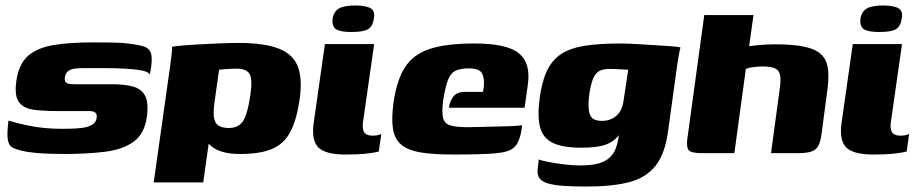

<svg xmlns="http://www.w3.org/2000/svg" viewBox="-20 -560 3371 702"><path d="M213 3Q187 3 159 2Q131 1 105.5 -1.5Q80 -4 58 -9Q38 -14 25 -21Q12 -28 8.5 -50Q5 -72 11 -119Q45 -109 78 -102Q111 -95 143 -92Q175 -89 204 -89Q219 -89 239.5 -89.5Q260 -90 280.5 -92.5Q301 -95 316 -103.5Q331 -112 333 -127Q336 -143 328 -148.5Q320 -154 306 -154H187Q138 -154 102 -159Q66 -164 49 -187Q32 -210 40 -266Q49 -327 83.5 -356.5Q118 -386 177 -395.5Q236 -405 319 -405Q349 -405 388.5 -404.5Q428 -404 454 -400Q489 -396 507.5 -389.5Q526 -383 531.5 -367Q537 -351 533 -318L528 -287Q524 -297 499.5 -302Q475 -307 438 -309Q401 -311 361 -311Q321 -311 286 -311Q268 -311 253 -309Q238 -307 229 -300Q220 -293 217 -277Q216 -265 220 -260Q224 -255 233 -253.5Q242 -252 253 -252H389Q433 -252 464.5 -244Q496 -236 510 -211Q524 -186 517 -132Q508 -70 468 -41.5Q428 -13 363 -5Q298 3 213 3Z M542 107 603 -325Q606 -348 608 -366.5Q610 -385 609 -389Q619 -391 647 -393.5Q675 -396 712 -398Q749 -400 786 -401.5Q823 -403 852 -403Q947 -403 1000 -382Q1053 -361 1070 -314Q1087 -267 1074 -187Q1063 -117 1040 -75Q1017 -33 973.5 -15Q930 3 858 3Q817 3 789.5 -6Q762 -15 746 -31.5Q730 -48 723 -69L749 -77L723 107ZM816 -92Q852 -92 868.5 -117Q885 -142 895 -210Q904 -272 892 -290.5Q880 -309 846 -309Q836 -309 824.5 -308.5Q813 -308 801.5 -307Q790 -306 781 -305L764 -184Q759 -147 763 -127Q767 -107 781 -99.5Q795 -92 816 -92Z M1244 5Q1169 5 1143.5 -21.5Q1118 -48 1127 -111L1168 -399H1348L1308 -119Q1303 -91 1311 -77.5Q1319 -64 1341 -64Q1356 -64 1364 -66.5Q1372 -69 1374 -70L1365 -6Q1361 -5 1348.5 -2.5Q1336 0 1311.5 2.5Q1287 5 1244 5ZM1266 -443Q1223 -443 1208 -453.5Q1193 -464 1196 -492Q1201 -519 1220 -529.5Q1239 -540 1282 -540Q1322 -539 1337 -528.5Q1352 -518 1347 -492Q1343 -464 1326 -453.5Q1309 -443 1266 -443Z M1637 5Q1563 5 1516.5 -3Q1470 -11 1446 -32Q1422 -53 1416.5 -90.5Q1411 -128 1419 -187Q1431 -268 1461 -314.5Q1491 -361 1551 -381Q1611 -401 1714 -401Q1834 -401 1877.5 -365Q1921 -329 1910 -251L1898 -166H1621Q1625 -191 1638 -207.5Q1651 -224 1680 -224H1746L1749 -243Q1752 -275 1742 -292.5Q1732 -310 1694 -310Q1663 -310 1645 -301Q1627 -292 1617.5 -266.5Q1608 -241 1600 -191Q1595 -149 1600 -128.5Q1605 -108 1626.5 -101.5Q1648 -95 1691 -95Q1707 -95 1738 -96Q1769 -97 1802 -97.5Q1835 -98 1859.5 -99.5Q1884 -101 1889 -102L1886 -81Q1884 -66 1877 -47.5Q1870 -29 1857 -19Q1839 -3 1786.5 1Q1734 5 1637 5Z M2125 122Q2075 122 2040 119.5Q2005 117 1983 110.5Q1961 104 1952 91Q1943 78 1946 57Q1947 51 1948 39Q1949 27 1950 23Q1959 27 1984.5 32Q2010 37 2042.5 41Q2075 45 2101 45Q2158 45 2188.5 30Q2219 15 2231.5 -17.5Q2244 -50 2245 -101L2263 -98Q2248 -69 2230 -52Q2212 -35 2182.5 -27.5Q2153 -20 2103 -20Q2040 -20 2003.5 -36.5Q1967 -53 1955.5 -92Q1944 -131 1953 -200Q1961 -261 1979.5 -300.5Q1998 -340 2031 -362Q2064 -384 2117 -392.5Q2170 -401 2249 -401Q2271 -401 2304.5 -399Q2338 -397 2372.5 -395Q2407 -393 2433 -391Q2459 -389 2468 -387Q2467 -385 2465 -374.5Q2463 -364 2460.5 -351Q2458 -338 2456 -322L2423 -83Q2412 2 2377 46Q2342 90 2280.5 106Q2219 122 2125 122ZM2181 -118Q2198 -118 2214.5 -124.5Q2231 -131 2244 -148Q2257 -165 2261 -199L2277 -305Q2270 -305 2250 -306.5Q2230 -308 2210 -308Q2186 -308 2171.5 -300.5Q2157 -293 2148.5 -272.5Q2140 -252 2134 -212Q2130 -174 2133.5 -153.5Q2137 -133 2149 -125.5Q2161 -118 2181 -118Z M2548 0Q2507 0 2498 -11Q2489 -22 2493 -52L2555 -505H2735L2719 -391Q2731 -393 2746.5 -394.5Q2762 -396 2779 -397Q2796 -398 2811 -398Q2883 -398 2924.5 -388.5Q2966 -379 2985.5 -358Q3005 -337 3008 -302Q3011 -267 3003 -215L2984 -72Q2980 -41 2971.5 -26Q2963 -11 2945.5 -5.5Q2928 0 2897 0H2799L2831 -236Q2836 -270 2831.5 -287.5Q2827 -305 2811.5 -311Q2796 -317 2767 -317Q2757 -317 2746 -316Q2735 -315 2724.5 -313Q2714 -311 2707 -308L2665 0Z M3174 5Q3099 5 3073.5 -21.5Q3048 -48 3057 -111L3098 -399H3278L3238 -119Q3233 -91 3241 -77.5Q3249 -64 3271 -64Q3286 -64 3294 -66.5Q3302 -69 3304 -70L3295 -6Q3291 -5 3278.5 -2.5Q3266 0 3241.5 2.5Q3217 5 3174 5ZM3196 -443Q3153 -443 3138 -453.5Q3123 -464 3126 -492Q3131 -519 3150 -529.5Q3169 -540 3212 -540Q3252 -539 3267 -528.5Q3282 -518 3277 -492Q3273 -464 3256 -453.5Q3239 -443 3196 -443Z"/></svg>

Font: Genos ExtraBold
Style: Italic
Weight: 800
Italic angle: -8°
Version: Version 1.010